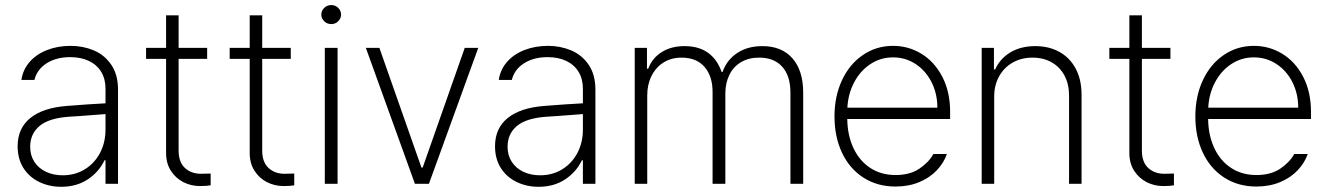

<svg xmlns="http://www.w3.org/2000/svg" viewBox="-20 -717 5181 749"><path d="M240.2 -303.7Q276.4 -306.6 319.3 -309.6Q362.3 -312.5 391.6 -314V-371.1Q391.6 -408.7 375 -436.3Q358.4 -463.9 327.4 -479Q296.4 -494.1 253.9 -494.1Q199.7 -494.1 162.1 -470.2Q124.5 -446.3 114.3 -405.3H63.5Q69.3 -445.3 95.5 -475.3Q121.6 -505.4 163.3 -521.7Q205.1 -538.1 255.9 -538.1Q303.7 -538.1 345.7 -520.5Q387.7 -502.9 414.1 -464.4Q440.4 -425.8 440.4 -367.2V0H391.6V-91.8H387.7Q366.2 -46.4 322.5 -17.3Q278.8 11.7 218.8 11.7Q171.9 11.7 133.1 -7.1Q94.2 -25.9 71.5 -61.5Q48.8 -97.2 48.8 -146.5Q48.8 -216.3 97.9 -256.3Q147 -296.4 240.2 -303.7ZM224.6 -33.2Q272.9 -33.2 311 -56.6Q349.1 -80.1 370.4 -120.8Q391.6 -161.6 391.6 -211.9V-272L359.4 -269.5Q279.8 -263.2 250 -261.7Q170.9 -256.3 134.3 -225.6Q97.7 -194.8 97.7 -144.5Q97.7 -110.8 114.3 -85.4Q130.9 -60.1 159.7 -46.6Q188.5 -33.2 224.6 -33.2Z M788.1 -487.3H676.8V-129.9Q676.8 -84.5 701.4 -61.8Q726.1 -39.1 763.7 -39.1L801.8 -40V5.9Q787.1 8.8 759.8 8.8Q725.1 8.8 695.1 -6.6Q665 -22 646.5 -51Q627.9 -80.1 627.9 -120.1V-487.3H549.8V-530.3H627.9V-657.2H676.8V-530.3H788.1Z M1114.3 -487.3H1002.9V-129.9Q1002.9 -84.5 1027.6 -61.8Q1052.2 -39.1 1089.8 -39.1L1127.9 -40V5.9Q1113.3 8.8 1085.9 8.8Q1051.3 8.8 1021.2 -6.6Q991.2 -22 972.7 -51Q954.1 -80.1 954.1 -120.1V-487.3H876V-530.3H954.1V-657.2H1002.9V-530.3H1114.3Z M1247.1 -530.3H1296.9V0H1247.1ZM1233.4 -660.2Q1233.4 -675.3 1244.9 -686.3Q1256.3 -697.3 1272.5 -697.3Q1288.1 -697.3 1299.3 -686.3Q1310.5 -675.3 1310.5 -660.2Q1310.5 -645 1299.3 -634Q1288.1 -623 1272.5 -623Q1256.3 -623 1244.9 -634Q1233.4 -645 1233.4 -660.2Z M1653.3 0H1598.6L1407.2 -530.3H1460L1624 -63.5H1628.9L1793 -530.3H1845.7Z M2102.5 -303.7Q2138.7 -306.6 2181.6 -309.6Q2224.6 -312.5 2253.9 -314V-371.1Q2253.9 -408.7 2237.3 -436.3Q2220.7 -463.9 2189.7 -479Q2158.7 -494.1 2116.2 -494.1Q2062 -494.1 2024.4 -470.2Q1986.8 -446.3 1976.6 -405.3H1925.8Q1931.6 -445.3 1957.8 -475.3Q1983.9 -505.4 2025.6 -521.7Q2067.4 -538.1 2118.2 -538.1Q2166 -538.1 2208 -520.5Q2250 -502.9 2276.4 -464.4Q2302.7 -425.8 2302.7 -367.2V0H2253.9V-91.8H2250Q2228.5 -46.4 2184.8 -17.3Q2141.1 11.7 2081.1 11.7Q2034.2 11.7 1995.4 -7.1Q1956.5 -25.9 1933.8 -61.5Q1911.1 -97.2 1911.1 -146.5Q1911.1 -216.3 1960.2 -256.3Q2009.3 -296.4 2102.5 -303.7ZM2086.9 -33.2Q2135.3 -33.2 2173.3 -56.6Q2211.4 -80.1 2232.7 -120.8Q2253.9 -161.6 2253.9 -211.9V-272L2221.7 -269.5Q2142.1 -263.2 2112.3 -261.7Q2033.2 -256.3 1996.6 -225.6Q1960 -194.8 1960 -144.5Q1960 -110.8 1976.6 -85.4Q1993.2 -60.1 2022 -46.6Q2050.8 -33.2 2086.9 -33.2Z M2456.1 -530.3H2503.9V-449.2H2508.8Q2524.4 -490.7 2561.5 -513.9Q2598.6 -537.1 2650.4 -537.1Q2706.1 -537.1 2742.2 -511Q2778.3 -484.9 2794.9 -436.5H2798.8Q2815.4 -483.4 2856 -510.3Q2896.5 -537.1 2954.1 -537.1Q3029.8 -537.1 3071.5 -489.3Q3113.3 -441.4 3113.3 -355.5V0H3063.5V-355.5Q3063.5 -420.9 3031.7 -456.5Q3000 -492.2 2941.4 -492.2Q2899.9 -492.2 2870.1 -474.1Q2840.3 -456.1 2825 -424.3Q2809.6 -392.6 2809.6 -351.6V0H2759.8V-358.4Q2759.8 -419.4 2728.5 -455.8Q2697.3 -492.2 2638.7 -492.2Q2599.1 -492.2 2568.8 -473.4Q2538.6 -454.6 2521.7 -420.9Q2504.9 -387.2 2504.9 -344.7V0H2456.1Z M3235.4 -262.7Q3235.4 -341.3 3264.6 -404.1Q3293.9 -466.8 3346.2 -502.4Q3398.4 -538.1 3463.9 -538.1Q3523.9 -538.1 3574.7 -507.1Q3625.5 -476.1 3656 -417.5Q3686.5 -358.9 3686.5 -280.3V-252.9H3285.2Q3286.1 -189 3309.3 -139.4Q3332.5 -89.8 3374.8 -62Q3417 -34.2 3473.6 -34.2Q3529.8 -34.2 3566.7 -59.1Q3603.5 -84 3621.1 -116.2H3673.8Q3662.1 -82 3634.8 -53Q3607.4 -23.9 3566.2 -6.6Q3524.9 10.7 3473.6 10.7Q3402.3 10.7 3348.1 -24.2Q3293.9 -59.1 3264.6 -121.3Q3235.4 -183.6 3235.4 -262.7ZM3636.7 -296.9Q3636.7 -351.6 3614 -396.5Q3591.3 -441.4 3551.8 -467.3Q3512.2 -493.2 3463.9 -493.2Q3415.5 -493.2 3376 -467.3Q3336.4 -441.4 3312.5 -396.5Q3288.6 -351.6 3285.6 -296.9Z M3858.4 0H3809.6V-530.3H3857.4V-446.3H3862.3Q3880.9 -488.3 3921.6 -512.7Q3962.4 -537.1 4018.6 -537.1Q4072.3 -537.1 4113 -514.4Q4153.8 -491.7 4176.5 -449Q4199.2 -406.2 4199.2 -347.7V0H4150.4V-344.7Q4150.4 -388.7 4132.6 -422.1Q4114.7 -455.6 4082.5 -473.9Q4050.3 -492.2 4007.8 -492.2Q3964.8 -492.2 3930.9 -473.1Q3897 -454.1 3877.7 -419.4Q3858.4 -384.8 3858.4 -339.8Z M4545.9 -487.3H4434.6V-129.9Q4434.6 -84.5 4459.2 -61.8Q4483.9 -39.1 4521.5 -39.1L4559.6 -40V5.9Q4544.9 8.8 4517.6 8.8Q4482.9 8.8 4452.9 -6.6Q4422.9 -22 4404.3 -51Q4385.7 -80.1 4385.7 -120.1V-487.3H4307.6V-530.3H4385.7V-657.2H4434.6V-530.3H4545.9Z M4643.1 -262.7Q4643.1 -341.3 4672.4 -404.1Q4701.7 -466.8 4753.9 -502.4Q4806.2 -538.1 4871.6 -538.1Q4931.6 -538.1 4982.4 -507.1Q5033.2 -476.1 5063.7 -417.5Q5094.2 -358.9 5094.2 -280.3V-252.9H4692.9Q4693.8 -189 4717 -139.4Q4740.2 -89.8 4782.5 -62Q4824.7 -34.2 4881.3 -34.2Q4937.5 -34.2 4974.4 -59.1Q5011.2 -84 5028.8 -116.2H5081.5Q5069.8 -82 5042.5 -53Q5015.1 -23.9 4973.9 -6.6Q4932.6 10.7 4881.3 10.7Q4810.1 10.7 4755.9 -24.2Q4701.7 -59.1 4672.4 -121.3Q4643.1 -183.6 4643.1 -262.7ZM5044.4 -296.9Q5044.4 -351.6 5021.7 -396.5Q4999 -441.4 4959.5 -467.3Q4919.9 -493.2 4871.6 -493.2Q4823.2 -493.2 4783.7 -467.3Q4744.1 -441.4 4720.2 -396.5Q4696.3 -351.6 4693.4 -296.9Z"/></svg>

Font: Pretendard GOV ExtraLight
Style: Regular
Weight: 200
Designer: Base glyphs from Inter by Rasmus Andersson; Hangeul glyphs from Noto Sans CJK(Source Han Sans) by Jang Soo-young and Kan
Foundry: Kil Hyung-jin
Version: Version 1.309